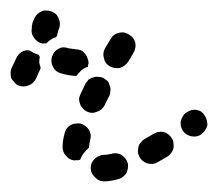

<svg xmlns="http://www.w3.org/2000/svg" viewBox="-25 -309 411 362"><path d="M171 33Q183 33 197 29Q202 28 206 25Q210 22 213 18Q215 14 216 9Q217 4 216 -1Q213 -11 204 -17Q195 -22 185 -19Q177 -17 171 -17Q166 -17 162 -15Q157 -13 154 -10Q150 -6 148 -2Q146 3 146 8Q146 18 154 25Q161 33 171 33ZM302 -29Q303 -34 302 -39Q302 -44 299 -48Q294 -57 284 -60Q274 -62 265 -57Q256 -52 248 -47Q244 -45 241 -41Q237 -37 236 -32Q235 -27 235 -22Q236 -17 238 -13Q243 -4 253 -1Q263 2 272 -3Q281 -8 291 -14Q295 -17 298 -21Q301 -25 302 -29ZM101 -14Q97 -17 95 -22Q93 -26 93 -31Q93 -32 93 -33Q93 -44 97 -58Q98 -63 101 -67Q104 -71 108 -73Q113 -76 118 -76Q122 -77 127 -76Q137 -73 143 -64Q148 -55 145 -45Q143 -37 143 -33Q143 -32 143 -32Q143 -32 143 -31Q143 -31 143 -31Q140 -28 138 -26Q131 -19 127 -10Q127 -9 126 -8Q125 -7 123 -7Q121 -7 119 -7Q114 -6 109 -8Q104 -10 101 -14ZM366 -73Q366 -78 365 -82Q364 -87 361 -91Q356 -100 345 -102Q335 -103 327 -97H326Q322 -94 320 -90Q317 -86 316 -81Q315 -76 316 -71Q317 -67 320 -62Q326 -54 336 -52Q347 -50 355 -56V-57Q359 -59 362 -64Q365 -68 366 -73ZM126 -113Q127 -109 131 -105Q134 -101 138 -99Q148 -94 157 -98Q167 -101 172 -110Q176 -119 181 -128Q183 -132 183 -137Q184 -142 182 -147Q181 -152 178 -156Q174 -159 170 -162Q166 -164 161 -164Q156 -165 151 -163Q146 -162 142 -159Q139 -155 136 -151Q131 -141 127 -132Q125 -128 124 -123Q124 -118 126 -113ZM51 -179 43 -161Q38 -151 29 -148Q19 -144 9 -148Q5 -150 2 -154Q-2 -158 -4 -162Q-5 -167 -5 -172Q-5 -177 -3 -181L6 -200Q9 -207 16 -211Q22 -215 30 -214Q32 -213 34 -212Q40 -208 47 -206Q48 -205 49 -204Q49 -203 50 -202Q49 -197 49 -191Q50 -186 52 -180Q51 -180 51 -180Q51 -179 51 -179ZM75 -183Q70 -192 73 -202Q76 -212 85 -217Q94 -222 104 -218Q111 -217 118 -216Q123 -216 128 -214Q132 -212 135 -208Q139 -204 140 -199Q142 -195 142 -190Q142 -188 141 -187Q141 -185 141 -183Q133 -181 127 -175Q123 -171 119 -166Q118 -166 117 -166Q116 -166 115 -166Q102 -167 89 -171Q79 -174 75 -183ZM182 -184Q191 -179 201 -181Q211 -184 217 -193L227 -210Q232 -219 230 -229Q227 -239 218 -244Q209 -250 199 -247Q189 -245 184 -236L173 -218Q168 -209 171 -199Q173 -189 182 -184ZM35 -256Q35 -257 35 -259Q35 -261 36 -264Q36 -266 37 -268L40 -275Q42 -279 46 -283Q50 -286 54 -288Q59 -290 64 -289Q69 -289 73 -287Q83 -283 86 -273Q90 -264 86 -254Q84 -251 84 -248Q83 -245 83 -243Q82 -241 81 -239Q78 -238 75 -237Q68 -233 62 -227Q60 -227 59 -227Q57 -227 55 -227Q45 -229 39 -238Q33 -246 35 -256Z"/></svg>

Font: FRB American Cursive Guidelines Dashed Black
Style: Bold Italic
Weight: 900
Italic angle: -25°
Version: Version 2.0;Modular Font Editor K font №1